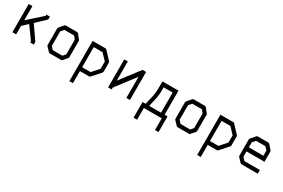

<svg xmlns="http://www.w3.org/2000/svg" viewBox="80 -1436 3728 2529"><g transform="rotate(30 1944.0 -172.0)"><path d="M108 -177V-49H51.5V-478H108V-263L323 -455V-474H377V-443Q377 -429.5 369 -422L234 -295L369 -101Q377 -88.5 377 -80V-49H323V-68L188 -253Z M591.5 -374V-152L630 -110H776L812 -152V-374L776.5 -418H630ZM546.5 -407 601 -470Q607.5 -477 619 -477H788.5Q799 -477 808 -467L858.5 -404Q866 -396 866 -385V-140Q866 -129 857.5 -119L805.5 -60Q800 -53 790 -53H786.5H619Q609 -53 601 -60L545.5 -118Q537.5 -126 537.5 -140V-387Q537.5 -396 546.5 -407Z M1023.5 -478H1221.5Q1229.5 -478 1233 -474L1343.5 -356Q1352 -346 1352 -335V-201Q1352 -189 1343.5 -180L1235.5 -59Q1228 -50 1217.5 -50H1077.5V134H1023.5ZM1077.5 -415V-109H1206L1298.5 -213V-323L1211.5 -415Z M1838.5 -50H1784V-371L1560.5 -78V-50H1506.5V-476H1560.5V-184L1784 -476H1838.5Z M2050 128H1996V-110H2042Q2049.5 -144.5 2060.2 -187.2Q2071 -230 2075.5 -249.8Q2080 -269.5 2083.5 -307.2Q2087 -345 2087 -396V-445V-476H2331V-110H2376V128H2322V-50H2050ZM2097 -110H2277V-416H2140V-394Q2140 -343 2136.5 -305.5Q2133 -268 2129 -248.5Q2125 -229 2114.5 -186.5Q2104 -144 2097 -110Z M2535.5 -374V-152L2574 -110H2720L2756 -152V-374L2720.5 -418H2574ZM2490.5 -407 2545 -470Q2551.5 -477 2563 -477H2732.5Q2743 -477 2752 -467L2802.5 -404Q2810 -396 2810 -385V-140Q2810 -129 2801.5 -119L2749.5 -60Q2744 -53 2734 -53H2730.5H2563Q2553 -53 2545 -60L2489.5 -118Q2481.5 -126 2481.5 -140V-387Q2481.5 -396 2490.5 -407Z M2967.5 -478H3165.5Q3173.5 -478 3177 -474L3287.5 -356Q3296 -346 3296 -335V-201Q3296 -189 3287.5 -180L3179.5 -59Q3172 -50 3161.5 -50H3021.5V134H2967.5ZM3021.5 -415V-109H3150L3242.5 -213V-323L3155.5 -415Z M3506.5 -231V-152L3545 -107H3782V-51H3534.5Q3523 -51 3516.5 -59L3460.5 -119Q3453.5 -126.5 3453.5 -140V-382Q3453.5 -391 3462.5 -402L3517 -465Q3527 -476 3537 -476H3700Q3710 -476 3719 -465L3772 -403Q3780 -394.5 3780 -383V-231ZM3507.5 -293H3728V-371L3689 -415H3547L3507.5 -370Z"/></g></svg>

Font: 3270 Nerd Font Mono SemCond
Style: Regular
Weight: 400
Monospace: yes
Version: Version 3.0.1;Nerd Fonts 3.1.1